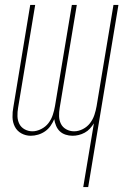

<svg xmlns="http://www.w3.org/2000/svg" viewBox="-20 -540 540 775"><path d="M316 215 359 -42Q352 -31 343 -21Q334 -11 322 -4.5Q310 2 297.5 5Q285 8 273 8Q258 8 244.5 3.5Q231 -1 221.5 -10Q212 -19 206.5 -32Q201 -45 199 -59Q193 -45 184 -32Q175 -19 162 -10Q149 -1 134 3.5Q119 8 104 8Q84 8 66.5 -1.5Q49 -11 40 -28.5Q31 -46 30.5 -67Q30 -88 34 -108L102 -520H122L53 -105Q50 -88 50.5 -71Q51 -54 58 -40Q65 -26 79.5 -18Q94 -10 111 -10Q128 -10 146 -19Q164 -28 175.5 -43Q187 -58 193 -76Q199 -94 202 -112L270 -520H290L221 -105Q218 -88 218.5 -71Q219 -54 226 -40Q233 -26 247.5 -18Q262 -10 279 -10Q297 -10 314.5 -19Q332 -28 343.5 -43Q355 -58 361 -76Q367 -94 370 -112L438 -520H458L336 215Z"/></svg>

Font: Iosevka Thin Oblique
Style: Regular
Weight: 100
Italic angle: -9°
Monospace: yes
Designer: Belleve Invis
Foundry: Belleve Invis
Version: Version 32.5.0; ttfautohint (v1.8.4)